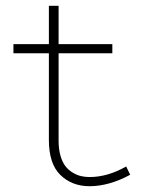

<svg xmlns="http://www.w3.org/2000/svg" viewBox="-20 -622 484 656"><path d="M411.1 -53.2 424.8 -24.9Q352.5 14.2 286.1 14.2Q225.6 14.2 186.3 -24.2Q147 -62.5 147 -144V-439.9H25.9V-471.2H147V-602.1H180.2V-471.2H363.8V-439.9H180.2V-141.1Q180.2 -111.8 186.8 -89.4Q193.4 -66.9 203.9 -53.7Q214.4 -40.5 228.8 -32Q243.2 -23.4 257.1 -20.3Q271 -17.1 286.1 -17.1Q347.7 -17.1 411.1 -53.2Z"/></svg>

Font: BioRhyme ExtraLight
Style: Regular
Weight: 275
Designer: Aoife Mooney
Foundry: Aoife Mooney Type
Version: Version 1.500;PS 001.500;hotconv 1.0.88;makeotf.lib2.5.64775